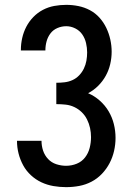

<svg xmlns="http://www.w3.org/2000/svg" viewBox="-20 -763 540 791"><path d="M252 8Q226 8 200 3.5Q174 -1 150.5 -12Q127 -23 107.5 -41Q88 -59 75.5 -82Q63 -105 56.5 -130.5Q50 -156 50 -183Q50 -183 50 -183Q50 -183 50 -183H151Q151 -183 151 -183Q151 -183 151 -183Q151 -162 157.5 -142.5Q164 -123 178 -108Q192 -93 212 -86.5Q232 -80 252 -80Q275 -80 296 -88.5Q317 -97 330.5 -114.5Q344 -132 349.5 -154Q355 -176 355 -198Q355 -217 351 -235.5Q347 -254 338.5 -271Q330 -288 316.5 -301Q303 -314 286 -322Q269 -330 250 -332Q231 -334 212 -334V-422Q229 -422 246 -424Q263 -426 278.5 -433Q294 -440 306 -452.5Q318 -465 325.5 -480.5Q333 -496 336 -513Q339 -530 339 -547Q339 -566 334.5 -585.5Q330 -605 319 -621Q308 -637 290 -646Q272 -655 253 -655Q234 -655 216.5 -647.5Q199 -640 188 -625.5Q177 -611 172 -593Q167 -575 167 -556Q167 -556 167 -556Q167 -556 167 -555H66Q66 -556 66 -556.5Q66 -557 66 -558Q66 -582 71.5 -606.5Q77 -631 88.5 -653Q100 -675 117.5 -693Q135 -711 157 -722.5Q179 -734 203.5 -738.5Q228 -743 253 -743Q278 -743 303 -738Q328 -733 350.5 -721Q373 -709 390 -690Q407 -671 418 -648Q429 -625 434.5 -600Q440 -575 440 -550Q440 -524 434 -498.5Q428 -473 415.5 -450.5Q403 -428 384.5 -409.5Q366 -391 343 -379Q369 -368 391 -348.5Q413 -329 427.5 -304.5Q442 -280 449 -252Q456 -224 456 -195Q456 -168 450 -141.5Q444 -115 431.5 -91Q419 -67 400 -47Q381 -27 357 -14.5Q333 -2 306.5 3Q280 8 252 8Z"/></svg>

Font: Iosevka SS04 Semibold
Style: Regular
Weight: 600
Monospace: yes
Designer: Belleve Invis
Foundry: Belleve Invis
Version: Version 19.0.0; ttfautohint (v1.8.4)